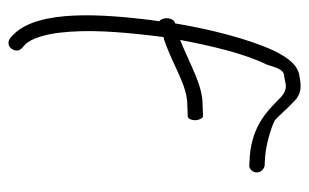

<svg xmlns="http://www.w3.org/2000/svg" viewBox="-158 -542 728 452"><g transform="rotate(90 206.0 -316.0)"><path d="M27 -306C14 -198 1 -44 61 16C66 21 72 28 81 28C92 28 99 18 99 8C99 3 96 -1 93 -4L85 -11C70 -26 61 -59 57 -92C49 -158 55 -232 63 -302L67 -336C68 -337 69 -338 71 -338C73 -338 74 -338 75 -339C139 -361 180 -393 228 -393L254 -394C259 -394 263 -402 263 -412C263 -420 258 -430 254 -430L228 -429C180 -429 138 -402 74 -376C88 -450 106 -527 132 -580C140 -605 144 -621 160 -621L175 -624C191 -628 204 -619 214 -608C241 -582 275 -546 348 -540L368 -539C377 -537 386 -547 386 -556C386 -566 379 -573 370 -575L351 -576C322 -578 283 -589 263 -599C249 -612 235 -629 223 -640C217 -646 212 -651 206 -654C192 -662 175 -660 159 -657C134 -653 117 -633 99 -596C71 -535 49 -447 35 -364H34C21 -360 19 -336 30 -327Z"/></g></svg>

Font: Stray Cat
Style: UltCn
Weight: 400
Version: Version 1.0